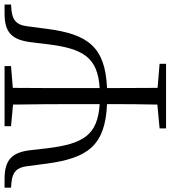

<svg xmlns="http://www.w3.org/2000/svg" viewBox="22 -794 765 862"><g transform="rotate(-90 405.0 -362.5)"><path d="M270 -696 367 -687C369 -587 369 -477 369 -378V-323V-298C230 -307 191 -371 171 -532L162 -611C152 -690 121 -725 33 -725H-6V-696L18 -694C65 -689 84 -670 90 -626L102 -535C127 -349 185 -273 369 -265C369 -187 369 -115 367 -39L260 -29V0H550V-29L442 -38L441 -265C625 -273 683 -349 707 -535L719 -626C725 -670 744 -689 791 -694L816 -696V-725H776C690 -725 658 -692 647 -607L638 -532C618 -371 579 -307 441 -298V-323V-378C441 -478 441 -588 442 -688L540 -696V-725H270Z"/></g></svg>

Font: Noto Serif CJK TC Light
Style: Regular
Weight: 300
Designer: Ryoko NISHIZUKA 西塚涼子 (kana & ideographs); Frank Grießhammer (Latin, Greek & Cyrillic); Wenlong ZHANG 张文龙 (bopomofo); San
Foundry: Adobe
Version: Version 2.001;hotconv 1.1.0;makeotfexe 2.6.0